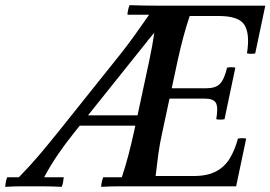

<svg xmlns="http://www.w3.org/2000/svg" viewBox="-70 -722 1048 744"><path d="M852 -185Q868 -188 884 -185L845 0H460Q426 0 391.5 0Q357 0 322 2Q322 -6 324.5 -17Q327 -28 330 -35H402Q417 -80 428 -122.5Q439 -165 449 -210L509 -490Q515 -519 519.5 -543.5Q524 -568 528 -595Q519 -585 510 -574Q501 -563 491 -550L219 -210Q182 -164 153.5 -122Q125 -80 101 -35H177Q176 -26 174.5 -16.5Q173 -7 169 2Q129 0 96.5 0Q64 0 47 0Q29 0 7.5 0Q-14 0 -50 2Q-49 -7 -47.5 -16.5Q-46 -26 -42 -35H3Q47 -80 82.5 -122Q118 -164 155 -210L402 -519Q425 -548 452.5 -586.5Q480 -625 508 -665H424Q424 -673 426.5 -684Q429 -695 432 -702Q455 -701 487.5 -700.5Q520 -700 552.5 -700Q585 -700 608 -700H958L919 -515Q903 -512 887 -515Q899 -590 877.5 -625Q856 -660 778 -660H665Q650 -615 639.5 -575Q629 -535 619 -490L559 -210Q549 -165 543.5 -125Q538 -85 533 -40H681Q733 -40 766.5 -57.5Q800 -75 820 -107.5Q840 -140 852 -185ZM508 -235H228L246 -275H516ZM810 -460Q827 -463 842 -460L800 -260Q783 -257 768 -260Q776 -307 766.5 -323.5Q757 -340 722 -340H532L540 -380H730Q765 -380 782 -397Q799 -414 810 -460Z"/></svg>

Font: Poltawski Nowy
Style: Italic
Weight: 400
Italic angle: -12°
Designer: Adam Pótawski, Mateusz Machalski, Borys Kosmynka, Ania Wieluska
Foundry: Capitalics.wtf
Version: Version 1.001;gftools[0.9.25]